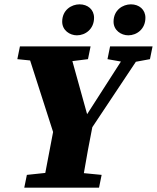

<svg xmlns="http://www.w3.org/2000/svg" viewBox="-20 -866 724 886"><path d="M476 -593 538 -582 382 -339 314 -584 386 -593 398 -652H72L60 -593L119 -587L225 -257L189 -68L104 -59L92 0H437L449 -59L367 -67C379 -138 392 -209 406 -279L607 -581L672 -593L684 -652H488ZM335 -703C374 -703 414 -732 414 -784C414 -822 385 -846 347 -846C310 -846 267 -820 267 -766C267 -726 302 -703 335 -703ZM572 -703C611 -703 651 -732 651 -784C651 -822 622 -846 584 -846C547 -846 504 -820 504 -766C504 -726 539 -703 572 -703Z"/></svg>

Font: Source Serif Pro Black
Style: Italic
Weight: 900
Italic angle: -12°
Designer: Frank Grießhammer
Foundry: Adobe Systems Incorporated
Version: Version 3.001;hotconv 1.0.111;makeotfexe 2.5.65597